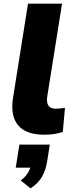

<svg xmlns="http://www.w3.org/2000/svg" viewBox="-20 -725 411 1049"><path d="M222 11Q122 11 79 -40.5Q36 -92 51 -189L133 -705H319L238 -197Q235 -175 239 -160.5Q243 -146 254.5 -138.5Q266 -131 285 -131Q298 -131 310 -132.5Q322 -134 335 -136L323 -4Q298 4 274.5 7.5Q251 11 222 11ZM147 304 93 261Q120 241 133.5 217.5Q147 194 151 171L182 191H66L86 65H252L238 154Q231 201 211 238Q191 275 147 304Z"/></svg>

Font: Nunito Sans 9pt Black
Style: Italic
Weight: 900
Italic angle: -9°
Version: Version 3.101;gftools[0.9.27]